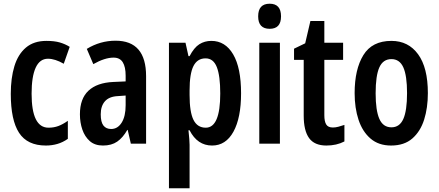

<svg xmlns="http://www.w3.org/2000/svg" viewBox="-20 -773 2360 1033"><path d="M227 10Q127 10 82.5 -58.5Q38 -127 38 -268Q38 -353 57.5 -417Q77 -481 119.5 -517Q162 -553 230 -553Q273 -553 302 -544.5Q331 -536 355 -521L323 -430Q276 -457 238 -457Q194 -457 172 -409Q150 -361 150 -269Q150 -86 241 -86Q270 -86 294 -95Q318 -104 345 -123V-26Q318 -7 288.5 1.5Q259 10 227 10Z M602 -554Q766 -554 766 -363V0H684L667 -74H665Q641 -32 610.5 -11Q580 10 534 10Q490 10 463 -14Q436 -38 423 -76Q410 -114 410 -158Q410 -242 456 -285Q502 -328 589 -332L656 -335V-366Q656 -413 640.5 -438Q625 -463 591 -463Q544 -463 482 -428L447 -510Q519 -554 602 -554ZM615 -256Q568 -254 545 -228.5Q522 -203 522 -158Q522 -116 536.5 -97.5Q551 -79 578 -79Q613 -79 634.5 -113Q656 -147 656 -207V-259Z M1117 -553Q1192 -553 1234.5 -480.5Q1277 -408 1277 -271Q1277 -139 1236 -64.5Q1195 10 1121 10Q1042 10 1000 -72H994Q1000 -17 1000 6V240H889V-543H978L994 -471H1000Q1024 -517 1052.5 -535Q1081 -553 1117 -553ZM1086 -459Q1042 -459 1021 -418Q1000 -377 1000 -286V-262Q1000 -170 1021 -128Q1042 -86 1087 -86Q1165 -86 1165 -270Q1165 -365 1146.5 -412Q1128 -459 1086 -459Z M1431 -753Q1492 -753 1492 -685Q1492 -618 1431 -618Q1369 -618 1369 -685Q1369 -753 1431 -753ZM1486 -543V0H1375V-543Z M1771 -87Q1785 -87 1800 -91Q1815 -95 1833 -101V-12Q1791 10 1736 10Q1672 10 1643 -30Q1614 -70 1614 -151V-451H1562V-511L1622 -540L1650 -660H1725V-543H1826V-451H1725V-153Q1725 -120 1735 -103.5Q1745 -87 1771 -87Z M2282 -272Q2282 -193 2262 -129.5Q2242 -66 2198.5 -28Q2155 10 2084 10Q2017 10 1973.5 -27.5Q1930 -65 1909 -128.5Q1888 -192 1888 -272Q1888 -400 1935 -476.5Q1982 -553 2086 -553Q2177 -553 2229.5 -481Q2282 -409 2282 -272ZM2001 -271Q2001 -179 2021 -133.5Q2041 -88 2086 -88Q2130 -88 2150 -133Q2170 -178 2170 -272Q2170 -366 2150 -410.5Q2130 -455 2086 -455Q2041 -455 2021 -410.5Q2001 -366 2001 -271Z"/></svg>

Font: Noto Sans Gujarati UI ExtraCondensed SemiBold
Style: Regular
Weight: 600
Width: 2
Designer: Jelle Bosma - Monotype Design Team, Universal Thirst
Foundry: Monotype Imaging Inc.
Version: Version 2.106; ttfautohint (v1.8.4.7-5d5b)